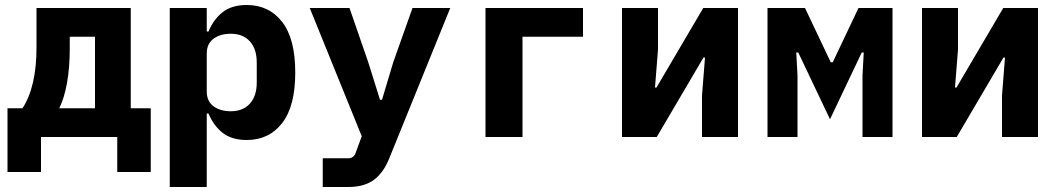

<svg xmlns="http://www.w3.org/2000/svg" viewBox="-20 -548 4240 768"><path d="M10 -115H70Q126 -201 126 -358V-516H503V-115H583V140H449V0H144V140H10ZM360 -115V-401H259V-354Q259 -277 248 -216Q237 -155 217 -115Z M659 -516H807V-422H814Q835 -472 871.5 -500Q908 -528 967 -528Q1056 -528 1108.5 -460.5Q1161 -393 1161 -258Q1161 -123 1108.5 -55.5Q1056 12 967 12Q908 12 871.5 -16Q835 -44 814 -94H807V200H659ZM1007 -218V-298Q1007 -352 979.5 -382.5Q952 -413 903 -413Q861 -413 834 -393Q807 -373 807 -334V-182Q807 -143 834 -123Q861 -103 903 -103Q952 -103 979.5 -133.5Q1007 -164 1007 -218Z M1630 -516H1781L1538 83Q1515 142 1476 171Q1437 200 1373 200H1271V85H1374Q1384 85 1391.5 79.5Q1399 74 1402 65L1427 -3L1219 -516H1378L1453 -299L1500 -149H1508L1553 -299Z M1922 -516H2312V-401H2070V0H1922Z M2468 -516H2612V-350L2600 -198H2606L2793 -516H2932V0H2788V-166L2800 -318H2794L2607 0H2468Z M3050 -516H3200L3303 -299H3311L3414 -516H3550V0H3430V-247L3435 -338H3427L3300 -71L3173 -338H3165L3170 -247V0H3050Z M3668 -516H3812V-350L3800 -198H3806L3993 -516H4132V0H3988V-166L4000 -318H3994L3807 0H3668Z"/></svg>

Font: iA Writer Duo V
Style: Regular
Weight: 400
Designer: Mike Abbink, Paul van der Laan, Pieter van Rosmalen, Oliver Reichenstein
Foundry: Information Architects Inc.
Version: Version 2.000